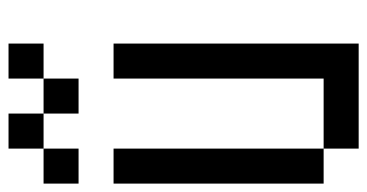

<svg xmlns="http://www.w3.org/2000/svg" viewBox="-228 -729 873 457"><g transform="rotate(-90 208.5 -500.5)"><path d="M0 -166.7V-666.7H83.3V-166.7ZM83.3 -916.7H166.7V-833.3H83.3ZM0 -750V-833.3H83.3V-750ZM83.3 -166.7H250V-666.7H333.3V-83.3H83.3ZM250 -916.7H333.3V-833.3H250ZM166.7 -833.3H250V-750H166.7Z"/></g></svg>

Font: Galmuri11 Condensed
Style: Regular
Weight: 400
Width: 3
Designer: Lee Minseo (quiple)
Version: Version 2.399;hotconv 1.1.1;makeotfexe 2.6.0 DEVELOPMENT